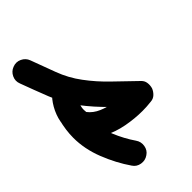

<svg xmlns="http://www.w3.org/2000/svg" viewBox="-115 -512 762 762"><g transform="rotate(45 266.0 -131.5)"><path d="M-47 18Q-55 -2 -46 -21Q-37 -40 -18 -47Q33 -66 85.5 -85.5Q138 -105 182 -138Q228 -172 269 -215Q310 -258 350 -299Q360 -310 374 -312Q388 -314 402 -310Q415 -305 425 -294.5Q435 -284 436 -269Q439 -244 439 -220Q439 -177 430.5 -131.5Q422 -86 401.5 -46Q381 -6 344 21Q329 33 309.5 38Q290 43 271 43Q238 43 207.5 31.5Q177 20 152 0Q132 -16 132 -36Q132 -56 144 -71Q156 -86 176 -90.5Q196 -95 215 -79Q234 -63 265 -57Q296 -51 320 -51Q368 -51 416.5 -71Q465 -91 504 -118Q521 -130 542 -126.5Q563 -123 574 -106Q586 -89 582.5 -68Q579 -47 562 -36Q510 0 446.5 25Q383 50 320 50Q278 50 231 38Q184 26 151 -1Q132 -17 132 -37Q132 -57 144 -72Q156 -86 175.5 -90.5Q195 -95 214 -80Q226 -70 241 -64Q256 -58 271 -58Q273 -58 278 -58.5Q283 -59 284 -59Q306 -76 318 -104Q330 -132 334 -163Q338 -194 338 -220Q338 -239 336 -259Q334 -274 351.5 -275Q369 -276 388 -270Q407 -263 420 -251.5Q433 -240 422 -230Q380 -185 336 -139.5Q292 -94 242 -56Q192 -20 133.5 3Q75 26 18 47Q-2 55 -21 46Q-40 37 -47 18Z"/></g></svg>

Font: FRB American Cursive Guidelines Arrows Ultra
Style: Bold Italic
Weight: 1000
Italic angle: -25°
Version: Version 2.0;Modular Font Editor K font №1